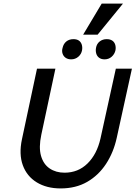

<svg xmlns="http://www.w3.org/2000/svg" viewBox="-20 -1042 758 1074"><path d="M319 12Q241 12 185.5 -22Q130 -56 107.5 -118Q85 -180 103 -264L187 -658H290L211 -288Q196 -217 209.5 -170Q223 -123 258 -99.5Q293 -76 341 -76Q417 -76 469.5 -127.5Q522 -179 542 -267L628 -658H718L633 -271Q615 -189 573 -125Q531 -61 467.5 -24.5Q404 12 319 12ZM378 -710Q360 -710 347.5 -718.5Q335 -727 330 -742Q325 -757 330 -774Q335 -797 351 -810Q367 -823 391 -823Q409 -823 420.5 -815.5Q432 -808 437 -793.5Q442 -779 439 -761Q435 -739 418 -724.5Q401 -710 378 -710ZM565 -710Q547 -710 535 -718.5Q523 -727 518.5 -742Q514 -757 517 -774Q521 -797 537.5 -810Q554 -823 577 -823Q595 -823 607 -815.5Q619 -808 624 -793.5Q629 -779 626 -761Q621 -739 604.5 -724.5Q588 -710 565 -710ZM445 -848 549 -1022H668L526 -848Z"/></svg>

Font: Ysabeau SemiBold
Style: Italic
Weight: 600
Italic angle: -12°
Designer: Christian Thalmann (Catharsis Fonts)
Version: Version 2.002